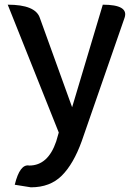

<svg xmlns="http://www.w3.org/2000/svg" viewBox="-20 -570 584 820"><path d="M112 230 43 219Q65 129 105 137Q185 137 220 34L231 -4L13 -550Q131 -550 150 -494L288 -112L419 -550Q531 -550 512 -494L329 33Q294 130 244 180Q194 230 112 230Z"/></svg>

Font: Swei Half Moon CJK TC
Style: Medium
Weight: 500
Version: Version 2.125